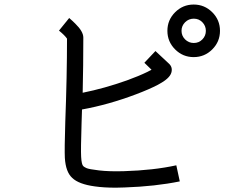

<svg xmlns="http://www.w3.org/2000/svg" viewBox="-20 -828 1040 863"><path d="M767.1 -772.9Q801.8 -807.6 850.6 -807.6Q899.4 -807.6 934.1 -772.9Q968.8 -738.3 968.8 -689.5Q968.8 -640.6 934.1 -606Q899.4 -571.3 850.6 -571.3Q801.8 -571.3 767.1 -606Q732.4 -640.6 732.4 -689.5Q732.4 -738.3 767.1 -772.9ZM812 -650.9Q828.1 -634.8 851.1 -634.8Q874 -634.8 889.6 -650.9Q905.3 -667 905.3 -689.5Q905.3 -711.9 889.6 -728Q874 -744.1 851.1 -744.1Q828.1 -744.1 812 -728Q795.9 -711.9 795.9 -689.5Q795.9 -667 812 -650.9ZM348.6 -335.9Q348.6 -315.4 346.7 -276.4Q342.8 -155.3 344.7 -123Q346.7 -87.9 354.5 -81.1Q358.4 -77.1 369.1 -72.3Q379.9 -67.4 425.3 -62Q470.7 -56.6 537.1 -58.6Q669.9 -62.5 772.5 -85L788.1 -12.7Q678.7 9.8 540 14.6Q519.5 15.6 501 15.6Q446.3 15.6 406.2 9.8Q334 0 304.7 -28.3Q275.4 -54.7 271.5 -118.2Q269.5 -154.3 273.4 -279.3Q281.2 -486.3 281.2 -654.3Q271.5 -668.9 245.1 -690.4L291 -747.1Q304.7 -735.4 318.4 -721.7Q354.5 -686.5 354.5 -659.2Q354.5 -534.2 351.6 -411.1Q449.2 -430.7 550.8 -466.8Q604.5 -486.3 642.6 -504.9Q653.3 -509.8 661.1 -514.6Q645.5 -529.3 628.9 -545.9L678.7 -598.6Q729.5 -550.8 737.3 -543.9Q757.8 -526.4 750 -501Q742.2 -474.6 690.4 -447.3Q651.4 -426.8 591.8 -404.3Q467.8 -357.4 348.6 -335.9Z"/></svg>

Font: irohakakuC Regular
Style: Regular
Weight: 400
Designer: [Source Han Sans]
Ryoko NISHIZUKA Ë•øÂ°öÊ∂ºÂ≠ê (kana & ideographs); Paul D. Hunt (Latin, Greek & Cyrillic); Wenlong ZHAN
Version: Version 1.001.20160904